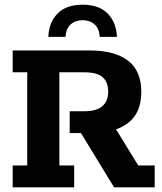

<svg xmlns="http://www.w3.org/2000/svg" viewBox="-20 -798 691 818"><path d="M34 0V-93H96V-490H34V-583H362Q469 -583 525.5 -539.5Q582 -496 582 -407Q582 -317 525.5 -274Q469 -231 369 -231H350L456 -277L569 -93H639V0H466L325 -231H277V-324H338Q392 -324 416.5 -346Q441 -368 441 -407Q441 -447 418 -468.5Q395 -490 338 -490H233V-93H296V0ZM186 -641Q188 -702 225 -740Q262 -778 332 -778Q402 -778 439 -740Q476 -702 478 -641H405Q403 -676 383 -694Q363 -712 332 -712Q301 -712 281 -694Q261 -676 259 -641Z"/></svg>

Font: Rokkitt
Style: Bold
Weight: 700
Designer: Vernon Adams
Foundry: Vernon Adams
Version: Version 3.103